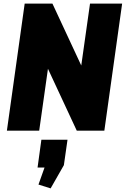

<svg xmlns="http://www.w3.org/2000/svg" viewBox="-20 -720 693 1058"><path d="M653 -700 555 0H403L166 -509H268L196 0H18L116 -700H269L506 -191H404L476 -700ZM352 50 332 190 259 318 192 297 260 106 322 203H187L208 50Z"/></svg>

Font: Pathway Extreme Condensed ExtraBold
Style: Italic
Weight: 800
Width: 3
Italic angle: -8°
Version: Version 1.001;gftools[0.9.26]